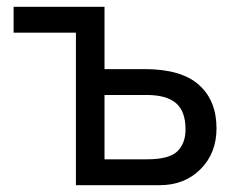

<svg xmlns="http://www.w3.org/2000/svg" viewBox="-20 -544 686 564"><path d="M203 0V-448H20V-524H287V-341H405Q512 -341 564 -295Q616 -249 616 -167Q616 -94 569 -47Q522 0 449 0ZM287 -76H411Q477 -76 501 -99.5Q525 -123 525 -164Q525 -217 497 -241Q469 -265 411 -265H287Z"/></svg>

Font: ColatingCofangSans
Style: Regular
Weight: 400
Foundry: GNU
Version: Version 412.227;June 27, 2022;FontCreator 11.0.0.2412 32-bit